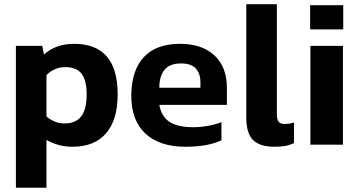

<svg xmlns="http://www.w3.org/2000/svg" viewBox="-20 -694 1723 921"><path d="M202.9 206.6V-22.9Q229.9 -7.3 261 1.3Q292.1 9.9 327.6 9.9Q434 9.9 489.5 -55.4Q545 -120.8 544.4 -242Q544.4 -483.8 335 -483.8Q247.6 -483.8 190.8 -432.2L182.9 -473.9H56.3V206.6ZM202.9 -134.9V-333.7Q240.4 -372 293.8 -372Q346.7 -372 371.1 -340.8Q395.6 -309.7 395.6 -240.1Q395.6 -169.1 369.3 -135.5Q343.1 -101.9 290.8 -101.9Q263.8 -101.9 243.3 -110.6Q222.8 -119.3 202.9 -134.9Z M1042.3 -20.9V-108.2Q1015.6 -97.1 979.4 -90.5Q943.2 -83.8 907.5 -83.8Q831.2 -83.8 792.6 -109.8Q753.9 -135.7 744.2 -191.1H1068.4V-272.2Q1068.4 -373.1 1008.3 -428.5Q948.2 -483.8 844.1 -483.8Q730.1 -483.8 670.7 -420.9Q611.4 -358 609.6 -237.5Q609.6 -115.7 677.8 -52.9Q746 9.9 869 9.9Q923.2 9.9 965.9 2.3Q1008.5 -5.3 1042.3 -20.9ZM848.7 -389.7Q897.4 -389.7 919.4 -365.3Q941.5 -340.8 941.5 -299.3V-273.1H744.2Q744.2 -328.2 769 -359Q793.7 -389.8 848.7 -389.7Z M1390.2 -7.4V-106.7Q1371.3 -99.4 1344.7 -99.4Q1325.3 -99.4 1316.7 -109.8Q1308.1 -120.2 1308.1 -145.4V-674H1161.5V-128.2Q1161.5 -55.3 1193.5 -22.7Q1225.5 9.9 1296.8 9.9Q1325 9.9 1345.2 6.7Q1365.4 3.5 1390.2 -7.4Z M1626.5 -553.1V-669.2H1467.7V-553.1ZM1625.1 0V-473.9L1468.9 -474V0Z"/></svg>

Font: Arad-VF Thin Dots1
Style: Regular
Weight: 100
Designer: Mohammad Darvishi
Version: Version 1.000;August 30, 2024;FontCreator 15.0.0.2992 64-bit